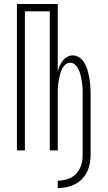

<svg xmlns="http://www.w3.org/2000/svg" viewBox="-20 -755 540 964"><path d="M270 189V152Q287 152 304 148.5Q321 145 336.5 137Q352 129 363.5 116Q375 103 382.5 87Q390 71 392.5 54Q395 37 395 20V-274Q395 -286 395 -298Q395 -310 394 -322Q393 -334 391 -345.5Q389 -357 386.5 -369Q384 -381 380 -392.5Q376 -404 370 -414.5Q364 -425 354.5 -432.5Q345 -440 333 -440Q320 -440 310.5 -432.5Q301 -425 295 -414.5Q289 -404 285 -392.5Q281 -381 278.5 -369Q276 -357 274 -345.5Q272 -334 271 -322Q270 -310 270 -298Q270 -286 270 -274V0H230V-698H105V0H65V-735H270V-397Q274 -411 280 -425Q286 -439 295 -450.5Q304 -462 317.5 -469.5Q331 -477 345 -477Q361 -477 374.5 -469Q388 -461 397 -449Q406 -437 412 -423Q418 -409 422 -394Q426 -379 428.5 -364Q431 -349 432.5 -334Q434 -319 434.5 -304Q435 -289 435 -274V20Q435 42 431 64.5Q427 87 417.5 107Q408 127 392 143.5Q376 160 356.5 170Q337 180 314.5 184.5Q292 189 270 189Z"/></svg>

Font: Iosevka Extralight
Style: Regular
Weight: 200
Monospace: yes
Designer: Belleve Invis
Foundry: Belleve Invis
Version: Version 32.0.1; ttfautohint (v1.8.4)